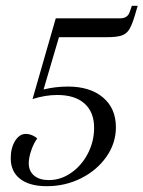

<svg xmlns="http://www.w3.org/2000/svg" viewBox="-20 -629 494 661"><path d="M394 -566Q420 -566 427 -589L434 -609H454L444 -575Q434 -542 424.5 -527Q415 -512 398 -506.5Q381 -501 348 -501H183L130 -321Q171 -331 214 -331Q290 -331 334.5 -293.5Q379 -256 379 -191Q379 -136 346.5 -89.5Q314 -43 259.5 -15.5Q205 12 141 12Q82 12 49.5 -13Q17 -38 17 -84Q17 -120 32 -144Q47 -168 69 -168Q80 -168 91.5 -163Q103 -158 108 -152Q96 -136 87.5 -111Q79 -86 79 -67Q79 -40 97.5 -24.5Q116 -9 148 -9Q189 -9 225 -34Q261 -59 282.5 -100.5Q304 -142 304 -189Q304 -243 271 -272.5Q238 -302 177 -302Q136 -302 92 -288L172 -566Z"/></svg>

Font: Arapey
Style: Italic
Weight: 400
Italic angle: -12°
Designer: Eduardo Rodriguez Tunni
Foundry: Eduardo Rodriguez Tunni
Version: Version 3.000